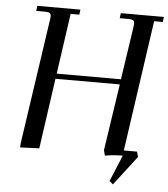

<svg xmlns="http://www.w3.org/2000/svg" viewBox="-57 -753 834 951"><g transform="rotate(5 359.5 -278.0)"><path d="M65.9 3.9 67.9 -22 158.2 -637.2Q160.2 -650.9 160.2 -655.8Q160.2 -668.5 153.3 -672.6Q146.5 -676.8 127.9 -676.8H86.9L89.8 -702.1H304.2L300.8 -676.8H257.8L214.8 -376H534.2L573.2 -637.2Q575.2 -650.9 575.2 -655.8Q575.2 -668.5 568.4 -672.6Q561.5 -676.8 543 -676.8H502L504.9 -702.1H719.2L715.8 -676.8H672.9L579.1 -25.9H645L651.9 0L540 146L522 130.9L576.2 0Q530.8 0 487.8 7.8L481 -19L530.8 -350.1H210.9L161.1 0Z"/></g></svg>

Font: Dihjauti S
Style: Bold Italic
Weight: 700
Italic angle: -9°
Designer: T. Christopher White
Version: Version 3.0.0